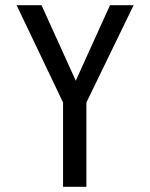

<svg xmlns="http://www.w3.org/2000/svg" viewBox="-20 -720 580 740"><path d="M223 0V-325L44 -700H140L272 -409L404 -700H495L313 -325V0Z"/></svg>

Font: Share Tech Mono
Style: Regular
Weight: 400
Designer: Ralph Oliver du Carrois
Foundry: Ralph Oliver du Carrois
Version: Version 1.003